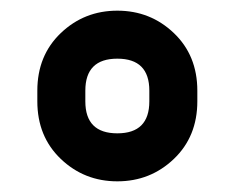

<svg xmlns="http://www.w3.org/2000/svg" viewBox="-20 -730 440 360"><path d="M260 -560V-540Q260 -480 200 -480Q140 -480 140 -540V-560Q140 -620 200 -620Q260 -620 260 -560ZM350 -540V-560Q350 -626 306 -668Q262 -710 200 -710Q138 -710 94 -668Q50 -626 50 -560V-540Q50 -474 94 -432Q138 -390 200 -390Q262 -390 306 -432Q350 -474 350 -540Z"/></svg>

Font: Millimetre
Style: Extrablack
Weight: 900
Designer: Jérémy Landes
Version: Version 1.0